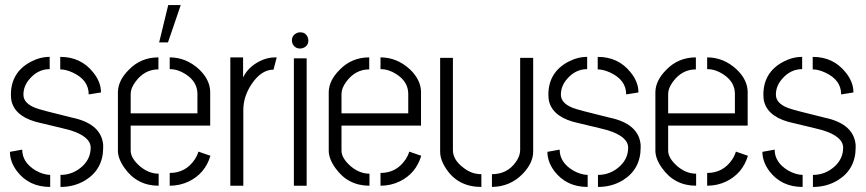

<svg xmlns="http://www.w3.org/2000/svg" viewBox="-20 -739 3444 764"><path d="M19.5 -134.8 68.4 -143.6Q68.4 -92.8 122.1 -60.5Q151.4 -43.9 179.7 -43V4.9Q94.7 4.9 46.9 -58.6Q19.5 -95.7 19.5 -134.8ZM23.4 -362.3Q23.4 -451.2 102.5 -493.2Q139.6 -512.7 177.7 -512.7V-463.9Q131.8 -463.9 98.6 -425.8Q73.2 -397.5 73.2 -362.3Q73.2 -328.1 121.1 -309.6Q139.6 -301.8 268.6 -270.5Q275.4 -268.6 281.2 -267.6Q383.8 -241.2 390.6 -162.1Q390.6 -157.2 390.6 -152.3Q390.6 -65.4 319.3 -21.5Q275.4 4.9 220.7 4.9V-43Q271.5 -43 309.6 -79.1Q340.8 -109.4 340.8 -151.4Q340.8 -195.3 259.8 -220.7Q254.9 -222.7 135.7 -251Q127 -252.9 120.1 -254.9Q34.2 -280.3 24.4 -344.7Q23.4 -353.5 23.4 -362.3ZM219.7 -462.9V-512.7Q301.8 -512.7 350.6 -451.2Q381.8 -413.1 381.8 -371.1L333 -363.3Q333 -420.9 269.5 -450.2Q242.2 -462.9 219.7 -462.9Z M613.3 -570.3 649.4 -718.8H699.2L648.4 -570.3ZM449.2 -139.6V-373Q450.2 -418.9 492.2 -460.9Q540 -510.7 610.4 -510.7V-462.9Q554.7 -462.9 518.6 -413.1Q500 -387.7 500 -365.2V-288.1H765.6V-365.2Q765.6 -414.1 717.8 -444.3Q687.5 -463.9 655.3 -463.9V-510.7Q720.7 -510.7 772.5 -462.9Q815.4 -421.9 816.4 -374V-239.3H500V-139.6Q500 -109.4 537.1 -77.1Q572.3 -47.9 611.3 -47.9V0Q525.4 0 475.6 -70.3Q449.2 -107.4 449.2 -139.6ZM655.3 0V-50.8Q718.8 -50.8 754.9 -104.5Q765.6 -121.1 769.5 -135.7L817.4 -119.1Q795.9 -47.9 730.5 -16.6Q695.3 0 655.3 0Z M896.5 0V-510.7H947.3V-430.7Q966.8 -471.7 1012.7 -495.1Q1043 -510.7 1075.2 -510.7H1081.1L1068.4 -461.9Q1019.5 -461.9 980.5 -403.3Q948.2 -354.5 948.2 -300.8V0Z M1141.6 -578.1Q1141.6 -599.6 1163.1 -608.4Q1168.9 -610.4 1174.8 -610.4Q1197.3 -610.4 1205.1 -588.9Q1207 -583 1207 -578.1Q1207 -555.7 1185.5 -547.9Q1179.7 -545.9 1174.8 -545.9Q1152.3 -545.9 1143.6 -566.4Q1141.6 -572.3 1141.6 -578.1ZM1149.4 0V-506.8H1200.2V0Z M1288.1 -139.6V-373Q1289.1 -418.9 1331.1 -460.9Q1378.9 -510.7 1449.2 -510.7V-462.9Q1393.6 -462.9 1357.4 -413.1Q1338.9 -387.7 1338.9 -365.2V-288.1H1604.5V-365.2Q1604.5 -414.1 1556.6 -444.3Q1526.4 -463.9 1494.1 -463.9V-510.7Q1559.6 -510.7 1611.3 -462.9Q1654.3 -421.9 1655.3 -374V-239.3H1338.9V-139.6Q1338.9 -109.4 1376 -77.1Q1411.1 -47.9 1450.2 -47.9V0Q1364.3 0 1314.5 -70.3Q1288.1 -107.4 1288.1 -139.6ZM1494.1 0V-50.8Q1557.6 -50.8 1593.8 -104.5Q1604.5 -121.1 1608.4 -135.7L1656.2 -119.1Q1634.8 -47.9 1569.3 -16.6Q1534.2 0 1494.1 0Z M1731.4 -135.7V-508.8H1782.2V-141.6Q1782.2 -103.5 1823.2 -72.3Q1855.5 -45.9 1895.5 -45.9V4.9Q1803.7 4.9 1755.9 -66.4Q1731.4 -102.5 1731.4 -135.7ZM1937.5 4.9V-45.9Q1998 -45.9 2032.2 -93.8Q2049.8 -118.2 2049.8 -141.6V-508.8H2101.6V-135.7Q2101.6 -90.8 2060.5 -47.9Q2010.7 3.9 1937.5 4.9Z M2158.2 -134.8 2207 -143.6Q2207 -92.8 2260.7 -60.5Q2290 -43.9 2318.4 -43V4.9Q2233.4 4.9 2185.5 -58.6Q2158.2 -95.7 2158.2 -134.8ZM2162.1 -362.3Q2162.1 -451.2 2241.2 -493.2Q2278.3 -512.7 2316.4 -512.7V-463.9Q2270.5 -463.9 2237.3 -425.8Q2211.9 -397.5 2211.9 -362.3Q2211.9 -328.1 2259.8 -309.6Q2278.3 -301.8 2407.2 -270.5Q2414.1 -268.6 2419.9 -267.6Q2522.5 -241.2 2529.3 -162.1Q2529.3 -157.2 2529.3 -152.3Q2529.3 -65.4 2458 -21.5Q2414.1 4.9 2359.4 4.9V-43Q2410.2 -43 2448.2 -79.1Q2479.5 -109.4 2479.5 -151.4Q2479.5 -195.3 2398.4 -220.7Q2393.6 -222.7 2274.4 -251Q2265.6 -252.9 2258.8 -254.9Q2172.9 -280.3 2163.1 -344.7Q2162.1 -353.5 2162.1 -362.3ZM2358.4 -462.9V-512.7Q2440.4 -512.7 2489.3 -451.2Q2520.5 -413.1 2520.5 -371.1L2471.7 -363.3Q2471.7 -420.9 2408.2 -450.2Q2380.9 -462.9 2358.4 -462.9Z M2587.9 -139.6V-373Q2588.9 -418.9 2630.9 -460.9Q2678.7 -510.7 2749 -510.7V-462.9Q2693.4 -462.9 2657.2 -413.1Q2638.7 -387.7 2638.7 -365.2V-288.1H2904.3V-365.2Q2904.3 -414.1 2856.4 -444.3Q2826.2 -463.9 2793.9 -463.9V-510.7Q2859.4 -510.7 2911.1 -462.9Q2954.1 -421.9 2955.1 -374V-239.3H2638.7V-139.6Q2638.7 -109.4 2675.8 -77.1Q2710.9 -47.9 2750 -47.9V0Q2664.1 0 2614.3 -70.3Q2587.9 -107.4 2587.9 -139.6ZM2793.9 0V-50.8Q2857.4 -50.8 2893.6 -104.5Q2904.3 -121.1 2908.2 -135.7L2956.1 -119.1Q2934.6 -47.9 2869.1 -16.6Q2834 0 2793.9 0Z M3013.7 -134.8 3062.5 -143.6Q3062.5 -92.8 3116.2 -60.5Q3145.5 -43.9 3173.8 -43V4.9Q3088.9 4.9 3041 -58.6Q3013.7 -95.7 3013.7 -134.8ZM3017.6 -362.3Q3017.6 -451.2 3096.7 -493.2Q3133.8 -512.7 3171.9 -512.7V-463.9Q3126 -463.9 3092.8 -425.8Q3067.4 -397.5 3067.4 -362.3Q3067.4 -328.1 3115.2 -309.6Q3133.8 -301.8 3262.7 -270.5Q3269.5 -268.6 3275.4 -267.6Q3377.9 -241.2 3384.8 -162.1Q3384.8 -157.2 3384.8 -152.3Q3384.8 -65.4 3313.5 -21.5Q3269.5 4.9 3214.8 4.9V-43Q3265.6 -43 3303.7 -79.1Q3335 -109.4 3335 -151.4Q3335 -195.3 3253.9 -220.7Q3249 -222.7 3129.9 -251Q3121.1 -252.9 3114.3 -254.9Q3028.3 -280.3 3018.6 -344.7Q3017.6 -353.5 3017.6 -362.3ZM3213.9 -462.9V-512.7Q3295.9 -512.7 3344.7 -451.2Q3376 -413.1 3376 -371.1L3327.1 -363.3Q3327.1 -420.9 3263.7 -450.2Q3236.3 -462.9 3213.9 -462.9Z"/></svg>

Font: Post No Bills Colombo
Style: Regular
Weight: 500
Designer: Kosala Senevirathne, Siva Puranthara, Lasantha Premarathna, Tharique Azeez
Foundry: Mooniak
Version: Version 1.220 ; ttfautohint (v1.5)